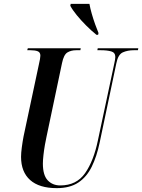

<svg xmlns="http://www.w3.org/2000/svg" viewBox="-20 -964 736 994"><path d="M274 10Q183 10 136 -32Q89 -74 89 -152Q89 -172 93 -202Q97 -232 102 -258L181 -629Q185 -647 187 -658Q189 -669 189 -676Q189 -693 175.5 -698.5Q162 -704 138 -704H121L124 -714H398L396 -704H375Q348 -704 329 -692.5Q310 -681 301 -637L221 -257Q217 -240 212.5 -214Q208 -188 205 -161.5Q202 -135 202 -117Q202 -57 227 -30.5Q252 -4 292 -4Q376 -4 420.5 -67.5Q465 -131 487 -238L571 -632Q577 -658 577 -669Q577 -692 555.5 -698Q534 -704 502 -704H484L486 -714H696L694 -704H673Q641 -704 616 -693Q591 -682 582 -635L496 -226Q481 -154 455 -101Q429 -48 385.5 -19Q342 10 274 10ZM479 -784Q453 -805 426 -832Q399 -859 377 -886Q355 -913 344 -934L346 -944H443Q447 -921 455 -893Q463 -865 472.5 -838.5Q482 -812 490 -793L488 -784Z"/></svg>

Font: Noto Serif Display ExtraCondensed SemiBold
Style: Italic
Weight: 600
Width: 2
Italic angle: -12°
Designer: Monotype Design Team
Foundry: Monotype Imaging Inc.
Version: Version 2.009